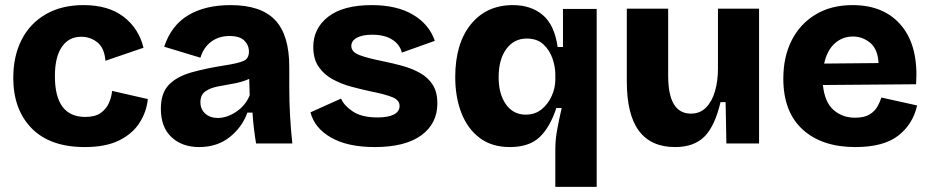

<svg xmlns="http://www.w3.org/2000/svg" viewBox="-20 -562 3644 752"><path d="M312 14Q176 14 104 -59.5Q32 -133 32 -257Q32 -342 64.5 -406Q97 -470 159 -506Q221 -542 307 -542Q405 -542 464.5 -496Q524 -450 542 -375L393 -324Q389 -374 361.5 -396Q334 -418 298 -418Q249 -418 222 -378Q195 -338 195 -264Q195 -104 314 -104Q353 -104 375 -120Q397 -136 407 -159.5Q417 -183 419 -206L559 -174Q554 -124 526.5 -81Q499 -38 446.5 -12Q394 14 312 14Z M760 14Q693 14 651.5 -25Q610 -64 610 -136Q610 -197 641 -229.5Q672 -262 730 -278.5Q788 -295 867 -307Q911 -314 933 -323Q955 -332 955 -360Q955 -385 937 -403Q919 -421 879 -421Q837 -421 807 -398.5Q777 -376 765 -336L623 -379Q651 -463 717.5 -502.5Q784 -542 883 -542Q1002 -542 1057.5 -483.5Q1113 -425 1113 -300V-219Q1113 -110 1125 0H983Q979 -23 975 -55Q971 -87 969 -121H949Q928 -63 879 -24.5Q830 14 760 14ZM833 -100Q869 -100 905.5 -124.5Q942 -149 958 -189L956 -253Q927 -240 894 -234.5Q861 -229 831.5 -223Q802 -217 783.5 -203.5Q765 -190 765 -162Q765 -134 784 -117Q803 -100 833 -100Z M1448 14Q1342 14 1277 -23Q1212 -60 1196 -122L1316 -176Q1326 -150 1361 -126Q1396 -102 1459 -102Q1500 -102 1522.5 -113.5Q1545 -125 1545 -147Q1545 -170 1516.5 -181.5Q1488 -193 1432 -204Q1395 -212 1356 -222.5Q1317 -233 1283 -251.5Q1249 -270 1228 -300.5Q1207 -331 1207 -378Q1207 -451 1265.5 -496.5Q1324 -542 1436 -542Q1534 -542 1597.5 -504.5Q1661 -467 1683 -402L1554 -356Q1546 -388 1516 -407Q1486 -426 1438 -426Q1399 -426 1377.5 -414Q1356 -402 1356 -382Q1356 -358 1388.5 -346Q1421 -334 1476 -323Q1516 -315 1554.5 -304.5Q1593 -294 1624.5 -276.5Q1656 -259 1674.5 -230.5Q1693 -202 1693 -157Q1693 -78 1630 -32Q1567 14 1448 14Z M2155 170V20Q2155 -15 2162.5 -55.5Q2170 -96 2180 -139H2159Q2134 -63 2093 -24.5Q2052 14 1977 14Q1906 14 1858.5 -22Q1811 -58 1787 -120Q1763 -182 1763 -260Q1763 -391 1824 -466.5Q1885 -542 1989 -542Q2060 -542 2106 -503Q2152 -464 2164 -378H2185V-527H2317V170ZM2039 -113Q2076 -113 2101.5 -134Q2127 -155 2141 -186.5Q2155 -218 2155 -249V-271Q2155 -300 2144 -332.5Q2133 -365 2108.5 -388Q2084 -411 2043 -411Q1993 -411 1963 -370Q1933 -329 1933 -259Q1933 -194 1961.5 -153.5Q1990 -113 2039 -113Z M2624 14Q2530 14 2482.5 -49.5Q2435 -113 2435 -243V-528H2597V-265Q2597 -117 2686 -117Q2722 -117 2745.5 -141Q2769 -165 2780.5 -205Q2792 -245 2792 -294V-528H2953V0H2825L2822 -162H2802Q2780 -68 2739 -27Q2698 14 2624 14Z M3330 14Q3199 14 3123.5 -55Q3048 -124 3048 -254Q3048 -339 3080.5 -403.5Q3113 -468 3174 -505Q3235 -542 3319 -542Q3444 -542 3511 -461Q3578 -380 3568 -232L3203 -229Q3210 -162 3244.5 -131.5Q3279 -101 3329 -101Q3365 -101 3385.5 -113.5Q3406 -126 3416.5 -144.5Q3427 -163 3432 -180L3572 -149Q3556 -76 3498.5 -31Q3441 14 3330 14ZM3321 -419Q3279 -419 3249 -391.5Q3219 -364 3208 -313L3421 -315Q3418 -370 3388 -394.5Q3358 -419 3321 -419Z"/></svg>

Font: Bricolage Grotesque 12pt ExtraBold
Style: Regular
Weight: 800
Designer: Mathieu Triay
Foundry: Atelier Triay
Version: Version 1.001; ttfautohint (v1.8.4.7-5d5b);gftools[0.9.33.de